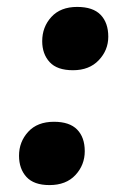

<svg xmlns="http://www.w3.org/2000/svg" viewBox="-20 -522 378 555"><path d="M136 -170Q181 -170 203 -147.5Q225 -125 225 -85Q225 -45 198 -16Q171 13 123 13Q78 13 56.5 -10.5Q35 -34 35 -72Q35 -112 61.5 -141Q88 -170 136 -170ZM203 -502Q249 -502 271 -479Q293 -456 293 -416Q293 -377 265.5 -348Q238 -319 191 -319Q145 -319 123.5 -342.5Q102 -366 102 -403Q102 -444 128.5 -473Q155 -502 203 -502Z"/></svg>

Font: Amaranth
Style: Bold Italic
Weight: 700
Italic angle: -12°
Designer: Gesine Todt
Foundry: Gesine Todt
Version: Version 1.001